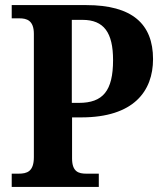

<svg xmlns="http://www.w3.org/2000/svg" viewBox="-20 -734 637 754"><path d="M26 0H368V-52H319C289 -52 263 -59 263 -112V-273H299C505 -273 581 -376 581 -502C581 -640 499 -714 319 -714H26V-662H56C85 -662 113 -654 113 -601V-117C113 -60 86 -52 53 -52H26ZM290 -330H262V-656H304C388 -656 424 -606 424 -498C424 -377 384 -330 290 -330Z"/></svg>

Font: Noto Serif SemiCondensed
Style: Bold
Weight: 700
Width: 4
Designer: Monotype Design Team
Foundry: Monotype Imaging Inc.
Version: Version 2.015